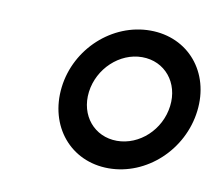

<svg xmlns="http://www.w3.org/2000/svg" viewBox="-48 -864 503 438"><g transform="rotate(10 203.0 -645.0)"><path d="M228 -482C316 -482 394 -554 405 -646C416 -737 356 -808 268 -808C180 -808 102 -737 91 -646C80 -554 140 -482 228 -482ZM236 -547C184 -547 147 -590 154 -646C161 -701 208 -745 260 -745C313 -745 349 -701 342 -646C335 -590 288 -547 236 -547Z"/></g></svg>

Font: Barlow Semi Condensed Medium
Style: Italic
Weight: 500
Width: 4
Italic angle: -7°
Designer: Jeremy Tribby
Foundry: Tribby Type
Version: Version 1.422;hotconv 1.0.109;makeotfexe 2.5.65596